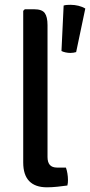

<svg xmlns="http://www.w3.org/2000/svg" viewBox="-20 -774 374 798"><path d="M244.5 -751Q251 -753 258 -753.5Q265 -754 273 -754Q290 -754 306.2 -750Q322.5 -746 334.5 -738.5L296.5 -557.5Q291.5 -556 285.2 -555Q279 -554 272.5 -554Q263 -554 252.5 -556.2Q242 -558.5 235.5 -562ZM254 -77.5Q258 -66.5 260.2 -53Q262.5 -39.5 262.5 -25.5Q262.5 -20 262 -14Q261.5 -8 260 -3Q243 -0.5 219.2 2Q195.5 4.5 175 4.5Q126.5 4.5 101.5 -21.2Q76.5 -47 76.5 -98.5V-729L83 -735.5H122Q154.5 -735.5 166 -719.8Q177.5 -704 177.5 -669.5V-121.5Q177.5 -99.5 187.2 -88.5Q197 -77.5 217 -77.5Z"/></svg>

Font: Signika Light
Style: Regular
Weight: 400
Version: Version 2.003;gftools[0.9.32]